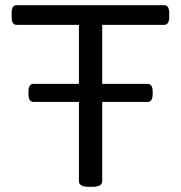

<svg xmlns="http://www.w3.org/2000/svg" viewBox="-20 -720 699 742"><path d="M323 2Q285 2 285 -20V-624H44Q25 -624 25 -654V-670Q25 -700 44 -700H614Q634 -700 634 -670V-654Q634 -624 614 -624H375V-20Q375 2 337 2ZM110 -326Q90 -326 90 -356V-366Q90 -396 110 -396H550Q570 -396 570 -366V-356Q570 -326 550 -326Z"/></svg>

Font: Asap Expanded
Style: Regular
Weight: 400
Width: 7
Designer: Pablo Cosgaya
Foundry: Omnibus-Type
Version: Version 3.001; ttfautohint (v1.8.4.7-5d5b)